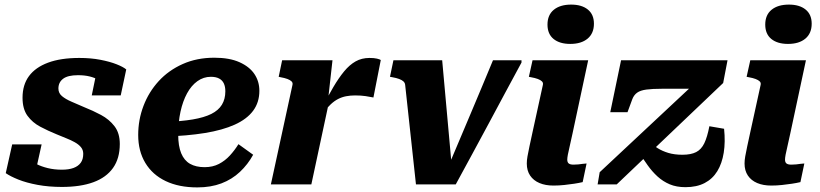

<svg xmlns="http://www.w3.org/2000/svg" viewBox="-20 -802 3564 835"><path d="M249 11Q192 11 143.5 2Q95 -7 60 -21Q25 -35 5 -49L33 -174H161L132 -43Q112 -50 104.5 -62.5Q97 -75 97.5 -88Q98 -101 105 -111Q117 -100 138 -89Q159 -78 187.5 -71Q216 -64 249 -64Q279 -64 299.5 -71.5Q320 -79 331 -94Q342 -109 342 -133Q342 -150 332 -162Q322 -174 305 -183.5Q288 -193 267.5 -201Q247 -209 226 -218Q189 -233 155 -251Q121 -269 99.5 -298.5Q78 -328 78 -377Q78 -433 106 -471Q134 -509 189 -529.5Q244 -550 325 -550Q375 -550 416.5 -542Q458 -534 487 -522.5Q516 -511 529 -500L505 -387H379L400 -489Q413 -490 422.5 -480.5Q432 -471 436 -458.5Q440 -446 433 -435Q423 -446 407.5 -455Q392 -464 370 -469.5Q348 -475 319 -475Q275 -475 254.5 -459.5Q234 -444 234 -417Q234 -397 249.5 -384Q265 -371 290.5 -360Q316 -349 346 -336Q384 -321 419.5 -302Q455 -283 478 -253Q501 -223 501 -176Q501 -113 471.5 -71.5Q442 -30 386 -9.5Q330 11 249 11Z M838 13Q758 13 700.5 -14.5Q643 -42 612 -93.5Q581 -145 581 -215Q581 -281 604 -341.5Q627 -402 670 -449Q713 -496 774.5 -523.5Q836 -551 912 -551Q978 -551 1021.5 -531.5Q1065 -512 1086.5 -480Q1108 -448 1108 -407Q1108 -357 1081 -320.5Q1054 -284 1001 -260Q948 -236 871 -223.5Q794 -211 694 -208L698 -272Q768 -274 818 -282.5Q868 -291 899 -306.5Q930 -322 945 -346.5Q960 -371 960 -405Q960 -425 953.5 -439Q947 -453 933 -460.5Q919 -468 897 -468Q865 -468 838.5 -449Q812 -430 793.5 -396Q775 -362 765 -316.5Q755 -271 755 -217Q755 -167 768 -135.5Q781 -104 806.5 -89.5Q832 -75 870 -75Q905 -75 932 -89Q959 -103 980 -126Q1001 -149 1017 -175L1081 -129Q1058 -87 1023.5 -54.5Q989 -22 943 -4.5Q897 13 838 13Z M1158 0H1334L1413 -369L1407 -370L1426 -540H1207L1192 -468L1201 -466Q1218 -463 1230 -458.5Q1242 -454 1248 -448Q1254 -442 1252 -433ZM1636 -541Q1632 -544 1619.5 -547Q1607 -550 1587 -550Q1553 -550 1526.5 -535Q1500 -520 1476.5 -491.5Q1453 -463 1429.5 -423Q1406 -383 1380 -332L1387 -313Q1403 -334 1418.5 -348.5Q1434 -363 1450.5 -371.5Q1467 -380 1485.5 -383.5Q1504 -387 1524 -387Q1550 -387 1570 -384Q1590 -381 1604 -378Z M1903 -540H1691L1676 -468L1687 -466Q1704 -463 1716 -458.5Q1728 -454 1734.5 -448Q1741 -442 1742 -433L1789 0H1962Q1998 -66 2034 -132.5Q2070 -199 2105.5 -265Q2141 -331 2176.5 -397.5Q2212 -464 2248 -530V-540H2124Q2100 -482 2075.5 -423.5Q2051 -365 2026.5 -307Q2002 -249 1977.5 -191Q1953 -133 1928 -74L1947 -53Z M2271 -91Q2271 -105 2274 -122Q2277 -139 2282.5 -165Q2288 -191 2297 -232L2341 -433Q2343 -442 2337 -448Q2331 -454 2319 -458.5Q2307 -463 2290 -466L2280 -468L2296 -540H2538L2470 -222Q2463 -188 2457.5 -165.5Q2452 -143 2449.5 -129Q2447 -115 2447 -108Q2447 -96 2453.5 -91Q2460 -86 2474 -86Q2485 -86 2495 -87Q2505 -88 2514.5 -89.5Q2524 -91 2531 -91L2514 -10Q2497 -6 2477 -3Q2457 0 2434 2.5Q2411 5 2387 5Q2352 5 2326 -6Q2300 -17 2285.5 -38.5Q2271 -60 2271 -91ZM2361 -695Q2361 -737 2388.5 -759.5Q2416 -782 2464 -782Q2510 -782 2536.5 -760.5Q2563 -739 2563 -699Q2563 -657 2535.5 -634Q2508 -611 2460 -611Q2414 -611 2387.5 -632.5Q2361 -654 2361 -695Z M2961 12Q2922 12 2892.5 -0.5Q2863 -13 2839.5 -34.5Q2816 -56 2796.5 -83.5Q2777 -111 2757 -142L2800 -187Q2819 -171 2839.5 -158Q2860 -145 2886.5 -137Q2913 -129 2948 -129Q2985 -129 3007.5 -140.5Q3030 -152 3043 -179Q3056 -206 3065 -253L3129 -242Q3135 -185 3127.5 -138Q3120 -91 3099.5 -57.5Q3079 -24 3044.5 -6Q3010 12 2961 12ZM2662 0H2579L2588 -53L3004 -442L3016 -416H2859Q2817 -416 2791 -412.5Q2765 -409 2751 -399Q2737 -389 2730 -371L2709 -314H2634L2681 -540H3144L3125 -441Z M3218 -91Q3218 -105 3221 -122Q3224 -139 3229.5 -165Q3235 -191 3244 -232L3288 -433Q3290 -442 3284 -448Q3278 -454 3266 -458.5Q3254 -463 3237 -466L3227 -468L3243 -540H3485L3417 -222Q3410 -188 3404.5 -165.5Q3399 -143 3396.5 -129Q3394 -115 3394 -108Q3394 -96 3400.5 -91Q3407 -86 3421 -86Q3432 -86 3442 -87Q3452 -88 3461.5 -89.5Q3471 -91 3478 -91L3461 -10Q3444 -6 3424 -3Q3404 0 3381 2.5Q3358 5 3334 5Q3299 5 3273 -6Q3247 -17 3232.5 -38.5Q3218 -60 3218 -91ZM3308 -695Q3308 -737 3335.5 -759.5Q3363 -782 3411 -782Q3457 -782 3483.5 -760.5Q3510 -739 3510 -699Q3510 -657 3482.5 -634Q3455 -611 3407 -611Q3361 -611 3334.5 -632.5Q3308 -654 3308 -695Z"/></svg>

Font: Roboto Serif
Style: Bold Italic
Weight: 700
Italic angle: -10°
Designer: Greg Gazdowicz
Foundry: Commercial Type
Version: Version 1.008